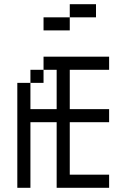

<svg xmlns="http://www.w3.org/2000/svg" viewBox="-20 -895 540 915"><path d="M500 0V-62.5H312.5Q312.5 -62.5 312.5 -312.5H500V-375H312.5V-562.5H500V-625H187.5V-562.5H125V-500H62.5Q62.5 -500 62.5 0H125V-312.5H250V0ZM437.5 -812.5V-875H312.5V-812.5H187.5V-750H312.5V-812.5ZM125 -375Q125 -375 125 -500H187.5V-562.5H250V-375Z"/></svg>

Font: CalcUnifontExMono
Style: Regular
Weight: 500
Version: Version 15.0.06